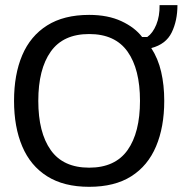

<svg xmlns="http://www.w3.org/2000/svg" viewBox="-20 -720 715 752"><path d="M329.2 11.7Q230 11.7 164.6 -29.6Q99.2 -70.8 67.1 -146.7Q35 -222.5 35 -325Q35 -428.3 67.1 -503.8Q99.2 -579.2 164.6 -620.4Q230 -661.7 329.2 -661.7Q402.5 -661.7 455.4 -637.1Q508.3 -612.5 536.7 -575H556.7Q578.3 -590 592.1 -623.3Q605.8 -656.7 605 -700H675Q675 -639.2 652.5 -592.9Q630 -546.7 572.5 -531.7Q599.2 -490.8 611.2 -438.8Q623.3 -386.7 623.3 -325Q623.3 -222.5 591.2 -146.7Q559.2 -70.8 494.2 -29.6Q429.2 11.7 329.2 11.7ZM329.2 -63.3Q430.8 -63.3 479.6 -132.1Q528.3 -200.8 528.3 -325Q528.3 -449.2 479.6 -517.9Q430.8 -586.7 329.2 -586.7Q227.5 -586.7 178.8 -517.9Q130 -449.2 130 -325Q130 -200.8 178.8 -132.1Q227.5 -63.3 329.2 -63.3Z"/></svg>

Font: Familjen Grotesk GF
Style: Regular
Weight: 400
Designer: Anders Wikstroem, Jonas Baeckman, Matilda Gysing, Kristian Moeller
Foundry: Familjen STHLM AB
Version: Version 2.000; Beta; Release 4; Build 6